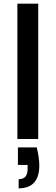

<svg xmlns="http://www.w3.org/2000/svg" viewBox="-20 -760 304 1050"><path d="M189 -740V0H75V-740ZM181 46Q195 104 195 145Q195 207 166.5 238.5Q138 270 82 270V220Q107 220 119 206Q131 192 131 163V142H78V46Z"/></svg>

Font: Poppins-tnum Medium
Style: Regular
Weight: 500
Designer: Ninad Kale (Devanagari), Jonny Pinhorn (Latin)
Foundry: Indian Type Foundry
Version: Version 4.004